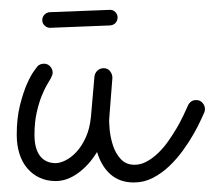

<svg xmlns="http://www.w3.org/2000/svg" viewBox="-20 -369 444 397"><path d="M180.7 -54.7Q163.6 -26.9 140.9 -10.7Q118.2 5.4 95.2 5.4Q76.7 5.4 62 -1.5Q47.4 -8.3 36.6 -20.8Q25.9 -33.2 20.3 -50.8Q14.6 -68.4 14.6 -90.3Q14.6 -124.5 21.2 -150.9Q27.8 -177.2 35.6 -195.1Q43.5 -212.9 50.3 -222.2Q57.1 -231.4 57.1 -231.4Q59.6 -234.4 63.2 -235.8Q66.9 -237.3 70.8 -237.3Q78.6 -237.3 83.7 -231.7Q88.9 -226.1 88.9 -218.8Q88.9 -215.8 87.6 -212.9Q86.4 -210 85 -207Q82.5 -202.6 77.1 -193.6Q71.8 -184.6 65.9 -169.9Q60.1 -155.3 55.7 -135.5Q51.3 -115.7 51.3 -90.3Q51.3 -61.5 62.7 -46.6Q74.2 -31.7 95.2 -31.7Q104 -31.7 115.5 -37.4Q127 -43 137.9 -54.7Q148.9 -66.4 157.2 -84.5Q165.5 -102.5 168 -127L175.3 -210.9Q176.3 -218.3 181.6 -223.1Q187 -228 194.3 -228Q202.6 -228 207.5 -221.9Q212.4 -215.8 212.4 -208L206.1 -127Q205.1 -116.7 206.8 -100.1Q208.5 -83.5 213.9 -67.4Q219.2 -51.3 230 -39.8Q240.7 -28.3 258.3 -28.3Q271 -28.3 283.2 -34.9Q295.4 -41.5 306.6 -52.2Q317.9 -63 327.4 -76.4Q336.9 -89.8 345 -103.5Q353 -117.2 358.9 -129.6Q364.7 -142.1 368.7 -150.9Q371.1 -156.2 375.5 -159.2Q379.9 -162.1 385.3 -162.1Q394 -162.1 398.9 -156.2Q403.8 -150.4 403.8 -143.6Q403.8 -139.6 402.3 -136.2Q400.4 -132.3 394.8 -119.9Q389.2 -107.4 380.1 -91.6Q371.1 -75.7 358.4 -58.1Q345.7 -40.5 330.1 -25.6Q314.5 -10.7 296.1 -1.2Q277.8 8.3 256.8 8.3Q228 8.3 209 -8.1Q189.9 -24.4 180.7 -54.7ZM223.1 -333Q223.1 -326.2 218.8 -321.5Q214.4 -316.9 207.5 -316.4L84.5 -311.5Q78.1 -311 72.8 -315.7Q67.4 -320.3 67.4 -327.1Q67.4 -334 71.8 -338.6Q76.2 -343.3 83 -343.8L206.5 -348.6Q213.4 -349.1 218.3 -344.2Q223.1 -339.4 223.1 -333Z"/></svg>

Font: Sacramento
Style: Regular
Weight: 400
Designer: Astigmatic (AOETI)
Foundry: Astigmatic (AOETI)
Version: Version 1.000